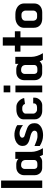

<svg xmlns="http://www.w3.org/2000/svg" viewBox="1290 -2008 784 3403"><g transform="rotate(-90 1681.5 -307.0)"><path d="M52 50V-679H183V50Z M691 -138Q691 -95 707.5 -42Q724 11 756 62H638L611 4Q593 26 569.5 37.5Q546 49 522 49H403Q382 49 359.5 41Q337 33 319 16.5Q301 0 289 -26Q277 -52 277 -88V-269Q277 -298 287 -323.5Q297 -349 315.5 -368.5Q334 -388 360.5 -399Q387 -410 421 -410H475Q482 -410 494 -408.5Q506 -407 519 -402.5Q532 -398 544.5 -390.5Q557 -383 567 -371V-427H691ZM547 -241Q547 -264 540 -280Q533 -296 522 -305.5Q511 -315 498 -319.5Q485 -324 473 -324H446Q422 -324 405 -304.5Q388 -285 388 -261V-101Q388 -93 389.5 -81.5Q391 -70 397 -60Q403 -50 414.5 -43Q426 -36 446 -36H479Q509 -36 528 -50.5Q547 -65 547 -101Z M795 -87Q843 -67 891.5 -49Q940 -31 985 -35Q999 -35 1012 -36Q1025 -37 1036 -41.5Q1047 -46 1054.5 -54.5Q1062 -63 1065 -77Q1069 -94 1061.5 -107.5Q1054 -121 1041 -130.5Q1028 -140 1012 -146.5Q996 -153 984 -156Q944 -166 909.5 -175.5Q875 -185 850 -200Q825 -215 810.5 -238Q796 -261 796 -297Q796 -345 822.5 -376Q849 -407 889 -423.5Q929 -440 974.5 -442.5Q1020 -445 1059 -436Q1088 -429 1115 -419Q1142 -409 1165 -392V-291Q1148 -305 1132 -315.5Q1116 -326 1093 -336Q1078 -343 1060 -347.5Q1042 -352 1024 -352.5Q1006 -353 988.5 -349Q971 -345 957 -334Q946 -325 943.5 -314.5Q941 -304 944 -293.5Q947 -283 955 -275Q963 -267 974 -264Q1015 -251 1046.5 -240.5Q1078 -230 1113 -216Q1141 -204 1158 -189Q1175 -174 1184 -156.5Q1193 -139 1196 -120Q1199 -101 1199 -82Q1199 -43 1179.5 -15Q1160 13 1129.5 31Q1099 49 1061.5 57Q1024 65 988 65Q934 65 887.5 50Q841 35 795 6Z M1652 -110V-86Q1652 -56 1639.5 -31Q1627 -6 1608 12Q1589 30 1565.5 40Q1542 50 1520 50H1416Q1393 50 1367 43Q1341 36 1319 20.5Q1297 5 1282 -21Q1267 -47 1267 -86V-284Q1267 -315 1283 -338.5Q1299 -362 1323 -377.5Q1347 -393 1376.5 -400.5Q1406 -408 1433 -408H1494Q1522 -408 1547.5 -395.5Q1573 -383 1593.5 -363Q1614 -343 1627.5 -318.5Q1641 -294 1645 -270L1540 -256Q1535 -277 1515.5 -290.5Q1496 -304 1474 -304H1439Q1427 -304 1414.5 -299.5Q1402 -295 1392 -287Q1382 -279 1375.5 -269Q1369 -259 1369 -247V-103Q1369 -95 1374 -84.5Q1379 -74 1388.5 -64.5Q1398 -55 1411 -48.5Q1424 -42 1439 -42H1481Q1512 -42 1531 -57Q1550 -72 1550 -93V-110Z M1746 -634H1867V-516H1746ZM1746 -425H1867V50H1746Z M2375 -138Q2375 -95 2391.5 -42Q2408 11 2440 62H2322L2295 4Q2277 26 2253.5 37.5Q2230 49 2206 49H2087Q2066 49 2043.5 41Q2021 33 2003 16.5Q1985 0 1973 -26Q1961 -52 1961 -88V-269Q1961 -298 1971 -323.5Q1981 -349 1999.5 -368.5Q2018 -388 2044.5 -399Q2071 -410 2105 -410H2159Q2166 -410 2178 -408.5Q2190 -407 2203 -402.5Q2216 -398 2228.5 -390.5Q2241 -383 2251 -371V-427H2375ZM2231 -241Q2231 -264 2224 -280Q2217 -296 2206 -305.5Q2195 -315 2182 -319.5Q2169 -324 2157 -324H2130Q2106 -324 2089 -304.5Q2072 -285 2072 -261V-101Q2072 -93 2073.5 -81.5Q2075 -70 2081 -60Q2087 -50 2098.5 -43Q2110 -36 2130 -36H2163Q2193 -36 2212 -50.5Q2231 -65 2231 -101Z M2828 -336H2721V50H2574V-336H2468V-435H2574V-649H2721V-435H2828Z M3051 50Q3019 50 2989.5 41Q2960 32 2938 13.5Q2916 -5 2903 -33.5Q2890 -62 2890 -101V-279Q2890 -310 2904.5 -337Q2919 -364 2943.5 -384Q2968 -404 3001 -415Q3034 -426 3071 -426H3133Q3175 -426 3209.5 -414Q3244 -402 3269 -382Q3294 -362 3307.5 -334Q3321 -306 3321 -275V-91Q3321 -60 3310 -34Q3299 -8 3278 10.5Q3257 29 3228 39.5Q3199 50 3163 50ZM3128 -41Q3145 -41 3157.5 -47.5Q3170 -54 3178.5 -63.5Q3187 -73 3191 -84.5Q3195 -96 3195 -107V-249Q3195 -273 3175.5 -295.5Q3156 -318 3121 -318H3093Q3079 -318 3065.5 -314Q3052 -310 3040.5 -301.5Q3029 -293 3022 -280Q3015 -267 3015 -248V-112Q3015 -104 3017.5 -91.5Q3020 -79 3027.5 -68Q3035 -57 3048.5 -49Q3062 -41 3083 -41Z"/></g></svg>

Font: BM HANNA Pro
Style: Regular
Weight: 400
Designer: Woowa Brothers : Cheoljun Lim; Soyoung Lee; & Sandoll : Jooyeon Kang;
Foundry: Sandoll Communications Inc.
Version: Version 1.000;PS 1;hotconv 16.6.51;makeotf.lib2.5.65220